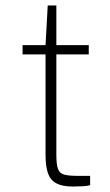

<svg xmlns="http://www.w3.org/2000/svg" viewBox="-20 -682 402 702"><path d="M304.5 -483H186V-116Q186 -80 192.2 -63.8Q198.5 -47.5 215.8 -43.2Q233 -39 265.5 -39H309.5V-5Q300 -2 282.8 -1Q265.5 0 246.5 0Q207.5 0 185.8 -11.8Q164 -23.5 155.2 -49Q146.5 -74.5 146.5 -116V-483H62.5V-517H146.5L154.5 -662H186V-517H304.5Z"/></svg>

Font: Public Sans Thin
Style: Regular
Weight: 100
Designer: The Public Sans project authors (U.S. Web Design System). Libre Franklin designed by Pablo Impallari and Rodrigo Fuenzal
Version: Version 1.008